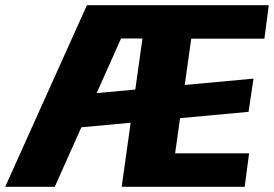

<svg xmlns="http://www.w3.org/2000/svg" viewBox="-52 -720 1056 740"><path d="M283 -700H472L159 0H-32ZM232 -353 925 -417 906 -289 214 -225ZM515 -700H984L967 -571H645L699 -670L609 -30L582 -129H908L891 0H417ZM663 -700 645 -571 374 -572 391 -700Z"/></svg>

Font: Pathway Extreme SemiCondensed ExtraBold
Style: Italic
Weight: 800
Width: 4
Italic angle: -8°
Version: Version 1.001;gftools[0.9.26]